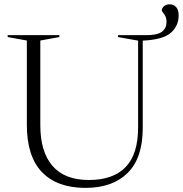

<svg xmlns="http://www.w3.org/2000/svg" viewBox="-20 -882 868 912"><path d="M771 -777.5Q771 -800.5 759.8 -814.8Q748.5 -829 748.5 -832.5Q748.5 -843 758.5 -852.2Q768.5 -861.5 785.5 -861.5Q804.5 -861.5 816.5 -848.5Q828.5 -835.5 828.5 -808.5Q828.5 -758.5 791.2 -726Q754 -693.5 658 -689V-273.5Q658 -131 586 -60.2Q514 10.5 386 10.5Q252 10.5 179.8 -64Q107.5 -138.5 107.5 -289.5V-689.5L16.5 -706V-715H262V-706L171.5 -689.5V-287Q171.5 -160.5 229.5 -93.8Q287.5 -27 402.5 -27Q517.5 -27 576.8 -88.5Q636 -150 636 -276.5V-689L540.5 -706V-715H676Q728.5 -715 749.8 -731.8Q771 -748.5 771 -777.5Z"/></svg>

Font: Newsreader 72pt Light
Style: Regular
Weight: 300
Designer: Hugues Gentile
Foundry: Production Type
Version: Version 1.003; ttfautohint (v1.8.3)